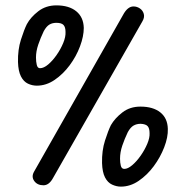

<svg xmlns="http://www.w3.org/2000/svg" viewBox="-20 -690 691 715"><path d="M142 0Q119 0 107.5 -16Q96 -32 107 -51L438 -634Q455 -666 477 -666Q490 -666 501 -658.5Q512 -651 515.5 -638Q519 -625 510 -610L178 -28Q163 0 142 0ZM430 5Q414 5 397.5 -2.5Q381 -10 371 -29.5Q361 -49 360 -83Q359 -129 371 -166.5Q383 -204 393 -224Q408 -250 436 -271.5Q464 -293 503 -293Q550 -293 577 -271.5Q604 -250 605 -210Q606 -179 591.5 -141.5Q577 -104 552.5 -71Q528 -38 496.5 -16.5Q465 5 430 5ZM443 -61Q456 -61 472.5 -75Q489 -89 504 -110.5Q519 -132 528.5 -154.5Q538 -177 537 -194Q537 -212 530 -220Q523 -228 504 -229Q489 -229 477.5 -222.5Q466 -216 456 -198Q444 -173 435.5 -148Q427 -123 427 -99Q427 -84 430 -72.5Q433 -61 443 -61ZM117 -371Q100 -371 84 -378.5Q68 -386 58 -405.5Q48 -425 47 -459Q46 -505 58 -542.5Q70 -580 80 -600Q94 -626 122.5 -648Q151 -670 190 -670Q237 -670 264 -648Q291 -626 292 -586Q292 -555 278 -517.5Q264 -480 239.5 -447Q215 -414 183.5 -392.5Q152 -371 117 -371ZM129 -436Q143 -436 159.5 -450Q176 -464 191 -485.5Q206 -507 215.5 -530Q225 -553 224 -571Q224 -589 216.5 -597Q209 -605 190 -605Q175 -605 164 -598.5Q153 -592 143 -574Q131 -549 122.5 -524Q114 -499 114 -476Q114 -460 117 -448Q120 -436 129 -436Z"/></svg>

Font: Edu NSW ACT Foundation Medium
Style: Regular
Weight: 500
Version: Version 1.003